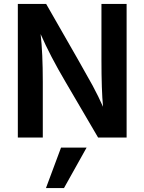

<svg xmlns="http://www.w3.org/2000/svg" viewBox="-20 -694 728 969"><path d="M303 255H212L288 51H417ZM196 0H70V-674H213Q417 -319 447.5 -262Q478 -205 500 -155Q492 -238 492 -393V-674H619V0H475L311 -280Q233 -412 185 -522Q196 -427 196 -281Z"/></svg>

Font: Hind Kochi SemiBold
Style: Regular
Weight: 600
Designer: Dhruvi Tolia
Foundry: Indian Type Foundry
Version: Version 0.702;PS 1.0;hotconv 1.0.81;makeotf.lib2.5.63406